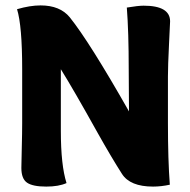

<svg xmlns="http://www.w3.org/2000/svg" viewBox="-20 -687 703 710"><path d="M608 -4Q576 3 546 3Q461 3 431 -44Q392 -105 342 -194Q250 -359 205 -431V-203Q205 -76 226 -10Q197 3 151 3Q101 3 80 -11.5Q59 -26 59 -66Q59 -82 60.5 -139Q62 -196 62 -231V-431Q62 -592 43 -653Q91 -667 130 -667Q202 -667 238 -623Q311 -532 457 -275L456 -431Q456 -568 449 -659Q491 -666 511 -666Q609 -666 609 -608Q609 -604 605 -523.5Q601 -443 601 -404V-233Q601 -95 608 -4Z"/></svg>

Font: Overlock
Style: Black
Weight: 900
Designer: Dario Muhafara
Foundry: Dario Manuel Muhafara
Version: Version 1.001